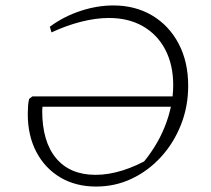

<svg xmlns="http://www.w3.org/2000/svg" viewBox="-20 -677 774 705"><path d="M333 8Q258 8 201.5 -25.5Q145 -59 113.5 -119Q82 -179 82 -258Q82 -273 83 -287.5Q84 -302 87 -314L99 -323H637L631 -285H115L138 -302Q136 -283 135.5 -279Q135 -275 135 -270Q135 -157 186 -96Q237 -35 331 -35Q378 -35 429.5 -51Q481 -67 536 -99L493 -65Q523 -99 546 -135.5Q569 -172 584.5 -210.5Q600 -249 608 -287.5Q616 -326 616 -364Q616 -439 587 -494.5Q558 -550 505 -580.5Q452 -611 380 -611Q333 -611 279 -597.5Q225 -584 169 -558L163 -579Q215 -617 276 -637Q337 -657 396 -657Q477 -657 539 -620Q601 -583 636 -516.5Q671 -450 671 -362Q671 -286 644.5 -219Q618 -152 571.5 -101Q525 -50 464 -21Q403 8 333 8Z"/></svg>

Font: Piazzolla Thin Thin
Style: Italic
Weight: 250
Italic angle: -11.3°
Version: Version 2.005